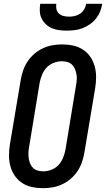

<svg xmlns="http://www.w3.org/2000/svg" viewBox="-20 -975 554 1003"><path d="M205 8Q175 8 147 2Q119 -4 96 -19Q73 -34 57.5 -56.5Q42 -79 34.5 -106Q27 -133 27 -162.5Q27 -192 32 -222L88 -556Q92 -581 100.5 -606Q109 -631 123.5 -653Q138 -675 158.5 -693Q179 -711 203.5 -722.5Q228 -734 253.5 -738.5Q279 -743 304 -743Q334 -743 362 -737Q390 -731 413 -716Q436 -701 451.5 -678.5Q467 -656 474.5 -629Q482 -602 482 -572.5Q482 -543 477 -513L421 -179Q417 -154 408.5 -129Q400 -104 385.5 -82Q371 -60 350.5 -42Q330 -24 305.5 -12.5Q281 -1 255.5 3.5Q230 8 205 8ZM206 -80Q227 -80 249 -88.5Q271 -97 286 -113.5Q301 -130 309.5 -151Q318 -172 322 -193L377 -528Q380 -543 381 -558Q382 -573 379.5 -587Q377 -601 371.5 -614.5Q366 -628 356 -637.5Q346 -647 332 -651Q318 -655 303 -655Q282 -655 260 -646.5Q238 -638 223 -621.5Q208 -605 199.5 -584Q191 -563 187 -542L132 -207Q129 -192 128.5 -177Q128 -162 130 -148Q132 -134 137.5 -120.5Q143 -107 153 -97.5Q163 -88 177 -84Q191 -80 206 -80ZM329 -815Q309 -815 289 -817.5Q269 -820 251.5 -827.5Q234 -835 220 -848Q206 -861 197.5 -878Q189 -895 188 -915Q187 -935 190 -955H274Q272 -940 275 -926.5Q278 -913 288 -904Q298 -895 312 -891.5Q326 -888 341 -888Q356 -888 371 -891.5Q386 -895 399 -904Q412 -913 420 -926.5Q428 -940 430 -955H514Q511 -935 503 -915Q495 -895 481.5 -878Q468 -861 449 -848Q430 -835 410.5 -827.5Q391 -820 370 -817.5Q349 -815 329 -815Z"/></svg>

Font: Iosevka SS18 Semibold
Style: Italic
Weight: 600
Italic angle: -9°
Monospace: yes
Designer: Belleve Invis
Foundry: Belleve Invis
Version: Version 25.1.1; ttfautohint (v1.8.4)